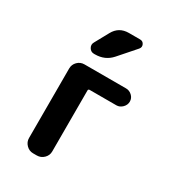

<svg xmlns="http://www.w3.org/2000/svg" viewBox="-186 -871 873 971"><g transform="rotate(30 250.0 -385.0)"><path d="M405.3 -519.5Q424.8 -519.5 439.9 -505.4Q455.1 -491.2 455.1 -471.2Q455.1 -451.2 439.9 -436Q424.8 -420.9 405.3 -420.9H250Q241.2 -420.9 241.2 -413.1V-56.6Q241.2 -33.2 224.1 -16.6Q207 0 183.6 0H162.1Q138.7 0 122.1 -17.1Q105.5 -34.2 105.5 -56.6V-462.9Q105.5 -486.3 122.1 -502.9Q138.7 -519.5 162.1 -519.5ZM277.3 -769.5H342.8Q359.4 -769.5 366.2 -754.9Q373 -740.2 362.3 -727.5L278.3 -631.8Q241.2 -589.8 182.6 -589.8H176.8Q158.2 -589.8 148.4 -606.4Q138.7 -623 148.4 -639.6L192.4 -719.7Q219.7 -769.5 277.3 -769.5Z"/></g></svg>

Font: Rounded Mgen+ 1mn bold
Style: Bold
Weight: 700
Designer: [Source Han Sans]
Ryoko NISHIZUKA  (kana & ideographs); Paul D. Hunt (Latin, Greek & Cyrillic); Wenlong ZHANG  (bopomofo
Version: Version 1.059.20150602